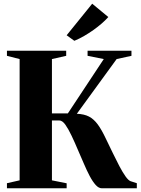

<svg xmlns="http://www.w3.org/2000/svg" viewBox="-20 -1017 763 1037"><path d="M17.5 0V-27.5L86 -43V-698L17.5 -715.5V-743H337.5V-715.5L260.5 -698V-404.5H346.5L540.5 -698L453 -715.5V-743H690V-715.5L610 -698L395 -402.5Q434.5 -401 460.5 -387.5Q486.5 -374 507.8 -345.2Q529 -316.5 552 -267.5Q570 -230.5 588.5 -192Q607 -153.5 624.5 -120.2Q642 -87 657.5 -65Q673 -43 685 -38.5L719 -27.5V0H530.5Q513 0 496.8 -18Q480.5 -36 464.5 -66.2Q448.5 -96.5 432.8 -133.5Q417 -170.5 400.5 -208Q383.5 -248.5 366.2 -284.8Q349 -321 332.8 -343.8Q316.5 -366.5 299.5 -366.5H260.5V-43L340 -27V0ZM381 -797 340 -826.5 478 -997 565 -925Q550 -908 529.2 -890Q508.5 -872 484.5 -855Q460.5 -838 434.8 -823Q409 -808 382.5 -797Z"/></svg>

Font: Merriweather 120pt ExtraBold
Style: Regular
Weight: 800
Version: Version 2.100